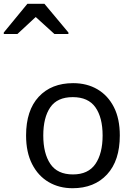

<svg xmlns="http://www.w3.org/2000/svg" viewBox="-83 -986 708 1016"><path d="M551 -269Q551 -136 483.5 -63Q416 10 301 10Q230 10 174.5 -22.5Q119 -55 87 -117.5Q55 -180 55 -269Q55 -402 122 -474Q189 -546 304 -546Q377 -546 432.5 -513.5Q488 -481 519.5 -419.5Q551 -358 551 -269ZM146 -269Q146 -174 183.5 -118.5Q221 -63 303 -63Q384 -63 422 -118.5Q460 -174 460 -269Q460 -364 422 -418Q384 -472 302 -472Q220 -472 183 -418Q146 -364 146 -269ZM-63 -806V-814L62 -966H152L279 -814V-806H205L106 -896L9 -806Z"/></svg>

Font: Noto Sans Tifinagh SIL
Style: Regular
Weight: 400
Designer: JamraPatel
Foundry: JamraPatel LLC
Version: Version 2.006; ttfautohint (v1.8.4.7-5d5b)